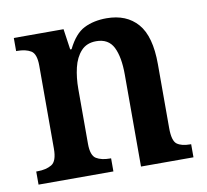

<svg xmlns="http://www.w3.org/2000/svg" viewBox="-66 -620 745 692"><g transform="rotate(-10 306.5 -274.0)"><path d="M21 0V-48H26Q57 -48 77.5 -60Q98 -72 98 -118V-422Q98 -465 79 -476.5Q60 -488 29 -488H25V-536H207L218 -460H223Q249 -513 284 -530.5Q319 -548 366 -548Q439 -548 479.5 -501.5Q520 -455 520 -353V-119Q520 -72 536.5 -60Q553 -48 584 -48H588V0H396V-337Q396 -401 378 -437Q360 -473 315 -473Q280 -473 259.5 -450.5Q239 -428 230.5 -392Q222 -356 222 -314V-114Q222 -71 241 -59.5Q260 -48 291 -48H295V0Z"/></g></svg>

Font: Noto Serif Tamil SemiCondensed SemiBold
Style: Regular
Weight: 600
Width: 4
Designer: Indian Type Foundry, Tom Grace, and the Monotype Design Team
Foundry: Monotype Imaging Inc.
Version: Version 2.004; ttfautohint (v1.8.4.7-5d5b)